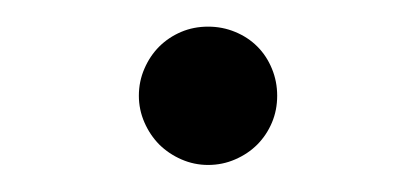

<svg xmlns="http://www.w3.org/2000/svg" viewBox="-20 -389 308 142"><path d="M82.7 -318.2Q82.7 -328.8 86.8 -338.2Q90.9 -347.7 97.8 -354.6Q104.8 -361.5 114 -365.4Q123.2 -369.3 133.9 -369.3Q144.5 -369.3 153.9 -365.4Q163.4 -361.5 170.3 -354.6Q177.2 -347.7 181.1 -338.2Q185 -328.8 185 -318.2Q185 -307.5 181.1 -298.3Q177.2 -289.1 170.3 -282.1Q163.4 -275.2 153.9 -271.1Q144.5 -267 133.9 -267Q123.6 -267 114.2 -271.1Q104.8 -275.2 97.8 -282.1Q90.9 -289.1 86.8 -298.5Q82.7 -307.9 82.7 -318.2Z"/></svg>

Font: Inter P Light
Style: Regular
Weight: 300
Designer: Rasmus Andersson
Foundry: rsms
Version: Version 3.018;git-588b23468